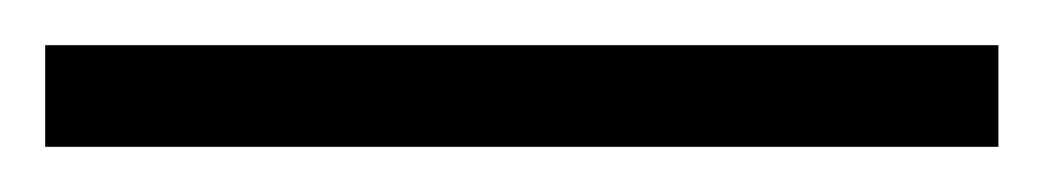

<svg xmlns="http://www.w3.org/2000/svg" viewBox="-22 70 462 85"><path d="M420 135H-2V90H420Z"/></svg>

Font: Noto Sans Canadian Aboriginal Light
Style: Regular
Weight: 300
Designer: Monotype Design Team, Typotheque's Kevin King
Foundry: Monotype Imaging Inc.
Version: Version 2.004; ttfautohint (v1.8.4.7-5d5b)